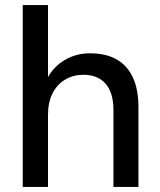

<svg xmlns="http://www.w3.org/2000/svg" viewBox="-20 -740 633 760"><path d="M70 0V-720H170V-435Q195 -479 239 -504Q283 -529 336 -529Q398 -529 440.5 -505.5Q483 -482 505.5 -434.5Q528 -387 528 -315V0H429V-305Q429 -373 398 -408.5Q367 -444 310 -444Q271 -444 239 -425.5Q207 -407 188.5 -371.5Q170 -336 170 -285V0Z"/></svg>

Font: DM Sans 11pt Medium
Style: Regular
Weight: 500
Version: Version 4.004;gftools[0.9.30]